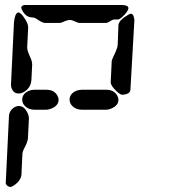

<svg xmlns="http://www.w3.org/2000/svg" viewBox="-20 -780 690 770"><path d="M3 -45 16 -315Q18 -340 42 -352Q49 -355 55 -355Q77 -355 90 -328Q96 -316 96 -305L92 -225Q91 -210 76 -183Q71 -172 70 -165L66 -80Q64 -55 34 -35Q25 -30 21 -30Q6 -33 3 -45ZM24 -440 36 -690Q40 -728 53 -730Q64 -730 81 -703Q93 -684 93 -670L89 -590Q89 -576 102 -549Q109 -534 109 -520L106 -460Q104 -428 76 -411Q65 -405 55 -405Q32 -405 25 -431Q24 -435 24 -440ZM80 -760H470Q494 -759 495 -748Q495 -734 469 -711Q460 -703 455 -702H440Q431 -702 417 -692Q410 -688 405 -688H300Q292 -688 276 -696Q268 -700 260 -700Q250 -700 228 -690Q223 -688 220 -688H160Q151 -688 130 -702Q119 -710 110 -710Q82 -710 67 -743Q65 -748 65 -750Q67 -759 80 -760ZM424 -450 428 -535Q429 -542 444 -573Q451 -589 452 -600L455 -680Q457 -699 493 -720Q501 -725 505 -725Q515 -725 518 -706Q519 -703 519 -700L503 -420Q502 -405 480 -401Q475 -400 471 -400Q459 -400 438 -424Q424 -439 424 -450ZM405 -340H309Q278 -340 263 -364Q259 -373 259 -380Q259 -404 286 -416Q297 -420 307 -420H407Q438 -420 451 -395Q455 -387 455 -380Q455 -357 427 -345Q416 -340 405 -340ZM165 -340H119Q88 -340 73 -364Q69 -373 69 -380Q69 -404 96 -416Q107 -420 117 -420H167Q198 -420 211 -395Q215 -387 215 -380Q215 -357 187 -345Q176 -340 165 -340Z"/></svg>

Font: Segment14
Style: Regular
Weight: 400
Monospace: yes
Designer: Paul Flo Williams
Foundry: His Deeds Are Dust
Version: Version 1.002